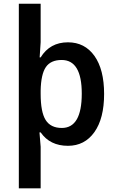

<svg xmlns="http://www.w3.org/2000/svg" viewBox="-20 -780 637 1040"><path d="M200.2 -469.2Q250.5 -550.8 348.1 -550.8Q439 -550.8 491.5 -477.3Q543.9 -403.8 543.9 -271Q543.9 -138.2 491.2 -64.2Q438.5 9.8 348.1 9.8Q250.5 9.8 200.2 -63H193.8Q200.2 5.9 200.2 15.1V240.2H82V-759.8H200.2V-551.8L194.8 -469.2ZM200.2 -290V-272Q200.2 -172.9 227.3 -129.9Q254.4 -86.9 314.9 -86.9Q422.9 -86.9 422.9 -272.9Q422.9 -455.1 314 -455.1Q254.9 -455.1 228.5 -416.7Q202.1 -378.4 200.2 -290Z"/></svg>

Font: Droid Sans TV
Style: Bold
Weight: 600
Version: Version 1.00